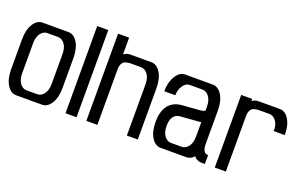

<svg xmlns="http://www.w3.org/2000/svg" viewBox="-80 -1078 2330 1453"><g transform="rotate(20 1085.0 -351.0)"><path d="M414.1 -172.9Q414.1 -95.2 384.5 -47.6Q355 0 311 0H103Q59.1 0 29.5 -47.6Q0 -95.2 0 -172.9V-412.1Q0 -489.7 29.5 -537.4Q59.1 -585 103 -585H311Q355 -585 384.5 -537.4Q414.1 -489.7 414.1 -412.1ZM165 -62H249Q281.7 -62 304 -91.8Q326.2 -121.6 326.2 -172.9V-412.1Q326.2 -463.4 304 -493.2Q281.7 -522.9 249 -522.9H165Q132.3 -522.9 110.6 -493.2Q88.9 -463.4 88.9 -412.1V-172.9Q88.9 -121.6 110.6 -91.8Q132.3 -62 165 -62Z M500.5 0V-702.1H589.4V0Z M1082.5 0H994.6V-412.1Q994.6 -463.4 972.4 -493.2Q950.2 -522.9 917.5 -522.9H851.6Q834 -522.9 825 -522.5Q815.9 -522 800.8 -518.3Q785.6 -514.6 777.8 -507.6Q770 -500.5 763.7 -485.8Q757.3 -471.2 757.3 -450.2V0H668.5V-702.1H757.3V-567.9Q781.7 -585 807.6 -585H979.5Q1023.4 -585 1053 -537.4Q1082.5 -489.7 1082.5 -412.1Z M1464.8 -285.2 1317.9 -273.9Q1287.6 -270 1269.8 -244.9Q1252 -219.7 1252 -172.9Q1252 -121.6 1273.7 -91.8Q1295.4 -62 1328.1 -62H1412.1Q1444.8 -62 1467 -91.8Q1489.3 -121.6 1489.3 -172.9V-288.1Q1477.5 -285.2 1464.8 -285.2ZM1474.1 0H1266.1Q1222.2 0 1192.6 -47.6Q1163.1 -95.2 1163.1 -172.9Q1163.1 -211.9 1171.4 -243.9Q1179.7 -275.9 1197 -301Q1214.4 -326.2 1243.4 -341.3Q1272.5 -356.4 1312 -358.9L1457 -370.1Q1475.6 -371.6 1489.3 -380.9V-412.1Q1489.3 -463.4 1467 -493.2Q1444.8 -522.9 1412.1 -522.9H1310.1Q1281.2 -522.9 1258.1 -490.7Q1234.9 -458.5 1234.9 -412.1H1146Q1146 -484.9 1177 -534.9Q1208 -585 1248 -585H1474.1Q1518.1 -585 1547.6 -537.4Q1577.1 -489.7 1577.1 -412.1V-144Q1577.1 -70.8 1623 -70.8V0H1592.3Q1575.7 0 1558.6 -8.5Q1541.5 -17.1 1535.2 -30.8Q1508.8 0 1474.1 0Z M1791.5 -450.2V0H1702.6V-585H1791.5V-567.9Q1815.9 -585 1841.8 -585H2013.7Q2058.1 -585 2087.4 -537.6Q2116.7 -490.2 2116.7 -412.1H2026.9Q2030.3 -460 2007.3 -491.5Q1984.4 -522.9 1951.7 -522.9H1885.7Q1868.2 -522.9 1859.1 -522.5Q1850.1 -522 1835 -518.3Q1819.8 -514.6 1812 -507.6Q1804.2 -500.5 1797.9 -485.8Q1791.5 -471.2 1791.5 -450.2Z"/></g></svg>

Font: Favorite Color
Style: Regular
Weight: 400
Designer: Bryce Wilner
Version: Version 1.000;PS 1.0;hotconv 16.6.51;makeotf.lib2.5.65220 DE